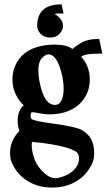

<svg xmlns="http://www.w3.org/2000/svg" viewBox="-20 -633 500 875"><path d="M208.5 -461.9Q180.7 -461.9 165 -478.8Q149.4 -495.6 149.4 -515.1Q149.4 -613.3 260.7 -613.3L269.5 -571.3L240.2 -571.8Q238.8 -571.8 231.9 -569.3Q231 -568.8 231 -566.4Q240.2 -564.9 253.7 -549.1Q267.1 -533.2 267.1 -515.1Q267.1 -495.6 251.5 -478.8Q235.8 -461.9 208.5 -461.9ZM217.8 221.7Q160.2 221.7 116.5 198Q72.8 174.3 48.8 136.2Q37.6 118.7 31.7 102.5Q25.9 86.4 25.9 64.5Q25.9 5.9 68.8 -36.1Q60.5 -54.2 60.5 -87.9Q60.5 -107.4 69.1 -127Q77.6 -146.5 88.4 -152.8Q67.4 -170.4 52 -202.1Q36.6 -233.9 36.6 -270.5Q36.6 -333 80.1 -379.4Q105 -404.8 144.5 -417.2Q184.1 -429.7 227.5 -429.7Q285.6 -429.7 310.1 -409.7Q315.4 -416 346.4 -435.8Q377.4 -455.6 432.1 -455.6L446.3 -388.7Q399.9 -388.7 380.1 -385.5Q360.4 -382.3 349.6 -374.5Q389.2 -332.5 389.2 -270.5Q389.2 -210.9 350.6 -167.5Q329.6 -143.1 292 -127.4Q254.4 -111.8 204.6 -111.8Q184.6 -111.8 154.3 -117.7Q137.2 -121.1 126.5 -121.6Q119.6 -121.6 119.6 -106Q119.6 -94.7 124.5 -90.3Q135.3 -81.5 222.2 -69.8Q324.7 -55.2 350.1 -42Q380.9 -24.9 395 0.7Q409.2 26.4 409.2 64.5Q409.2 86.4 403.6 102.5Q397.9 118.7 386.7 136.2Q362.8 174.3 319.1 198Q275.4 221.7 217.8 221.7ZM231.9 -154.8Q249 -154.8 259.5 -174.1Q270 -193.4 270 -228.5Q270 -254.4 264.2 -284.7Q242.2 -385.3 200.2 -385.3Q184.6 -383.8 169.7 -366.9Q154.8 -350.1 154.8 -312Q154.8 -286.1 161.1 -255.9Q172.4 -201.7 189.7 -178.2Q207 -154.8 231.9 -154.8ZM231.4 179.2 239.7 178.7Q293 168 319.3 138.7Q340.3 116.2 340.3 89.8Q339.8 66.4 325.7 57.6Q293.5 36.6 200.7 22.5Q161.1 16.1 125.5 13.7Q124.5 21.5 124.5 29.3Q124.5 56.2 137.2 92Q149.9 127.9 183.6 157.2Q208.5 179.2 231.4 179.2Z"/></svg>

Font: Quaaykop
Style: Bold
Weight: 700
Designer: Tup Wanders
Foundry: Free font, DO NOT SELL
Version: Version 1.00;July 31, 2023;FontCreator 11.5.0.2430 64-bit